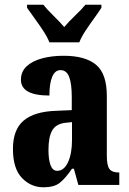

<svg xmlns="http://www.w3.org/2000/svg" viewBox="-20 -786 550 816"><path d="M165 10Q111 10 73 -30Q35 -70 35 -153Q35 -235 80.5 -273.5Q126 -312 218 -315L285 -318V-374Q285 -430 274 -459Q263 -488 237 -488Q214 -488 202 -460Q190 -432 190 -380Q69 -380 69 -447Q69 -482 93.5 -504.5Q118 -527 159 -538Q200 -549 250 -549Q342 -549 388 -511Q434 -473 434 -378V-124Q434 -83 445 -68Q456 -53 484 -53H487V0H313L294 -69H286Q258 -28 234 -9Q210 10 165 10ZM223 -60Q252 -60 269 -96.5Q286 -133 286 -191V-267L257 -264Q217 -259 201.5 -231Q186 -203 186 -149Q186 -107 195 -83.5Q204 -60 223 -60ZM190 -606Q181 -629 163.5 -655.5Q146 -682 127 -708Q108 -734 95 -753V-766H164Q179 -747 206.5 -720Q234 -693 253 -671Q271 -693 299.5 -720Q328 -747 343 -766H411V-753Q399 -734 380 -708Q361 -682 343.5 -655.5Q326 -629 317 -606Z"/></svg>

Font: Noto Serif Myanmar ExtraCondensed ExtraBold
Style: Regular
Weight: 800
Width: 2
Designer: Ben Mitchell and the Monotype Design Team
Foundry: Monotype Imaging Inc.
Version: Version 2.106; ttfautohint (v1.8.4.7-5d5b)